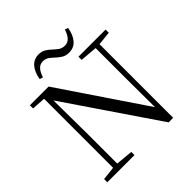

<svg xmlns="http://www.w3.org/2000/svg" viewBox="-242 -1100 1280 1280"><g transform="rotate(-45 398.0 -460.0)"><path d="M212.5 -805.2Q221.2 -861.4 249.6 -894.3Q278.1 -927.1 322.4 -927.1Q351.9 -927.1 372.4 -914.8Q392.9 -902.4 409.7 -886.2Q427.2 -869.9 445 -856.8Q462.8 -843.7 488.7 -843.7Q516.9 -843.7 534.9 -863.5Q552.9 -883.4 564.7 -919.9L587.3 -912.5Q578.1 -856.1 550.1 -823.5Q522.2 -790.9 476.9 -790.9Q446.5 -790.9 426.9 -802.9Q407.3 -814.9 390.3 -830.3Q373.7 -846.6 354.9 -860.5Q336.2 -874.4 310.7 -874.4Q283.4 -874.4 265.3 -854.5Q247.2 -834.5 236.2 -797.8ZM44.5 0V-30.1L150.3 -42.1H171.8L300.9 -30.1V0ZM140.1 0V-704.6H175.7L179.5 -319.3V0ZM500.6 -698V-728H756.5V-698L651.5 -686.9H630.9ZM616.1 6.7 166.9 -653.8 164.7 -655.5 140.7 -691.6 42.6 -698V-728H219.1L641.4 -102.9L623.8 -96.7L622.1 -395.1V-728H659V6.7Z"/></g></svg>

Font: Noto Serif SC
Style: Regular
Weight: 200
Designer: Ryoko NISHIZUKA 西塚涼子 (kana & ideographs); Frank Grießhammer (Latin, Greek & Cyrillic); Wenlong ZHANG 张文龙 (bopomofo); San
Foundry: Adobe
Version: Version 2.001;hotconv 1.1.0;makeotfexe 2.6.0